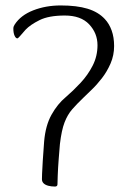

<svg xmlns="http://www.w3.org/2000/svg" viewBox="-20 -672 477 705"><path d="M182 13Q168 13 157 10Q146 7 140 1Q134 -5 134 -14Q134 -17 134.5 -34Q135 -51 137 -81Q139 -111 142 -152Q147 -211 169 -250.5Q191 -290 221 -315Q249 -339 276 -368Q303 -397 320.5 -431.5Q338 -466 338 -506Q338 -550 307.5 -582.5Q277 -615 218 -615Q159 -615 125 -598Q91 -581 74 -563Q61 -548 53.5 -539.5Q46 -531 44 -531Q38 -531 33.5 -541Q29 -551 29 -567Q29 -573 31 -576.5Q33 -580 34 -582Q56 -616 102 -634Q148 -652 203 -652Q262 -652 301.5 -640Q341 -628 365 -602Q381 -585 390 -560Q399 -535 399 -503Q399 -469 386 -439Q373 -409 354 -384.5Q335 -360 316 -342Q297 -324 286 -313Q262 -290 245 -270.5Q228 -251 217 -222.5Q206 -194 200 -143Q198 -120 195.5 -87.5Q193 -55 192 -28Q191 -1 191 5Q191 9 188.5 11Q186 13 182 13Z"/></svg>

Font: Briem Hand Thin
Style: Regular
Weight: 100
Designer: Gunnlaugur SE Briem, Eben Sorkin
Foundry: Sorkin Type Co.
Version: Version 1.003